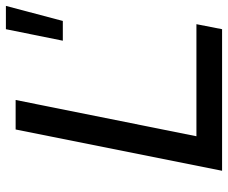

<svg xmlns="http://www.w3.org/2000/svg" viewBox="-81 -692 773 651"><g transform="rotate(-90 305.5 -366.5)"><path d="M52 0 192 -700H292L169 -87H549L532 0ZM493 -540 532 -733H611L560 -540Z"/></g></svg>

Font: Montserrat Medium
Style: Italic
Weight: 500
Italic angle: -11.3°
Designer: Julieta Ulanovsky
Foundry: Julieta Ulanovsky
Version: Version 9.000; ttfautohint (v1.8.4.7-5d5b)